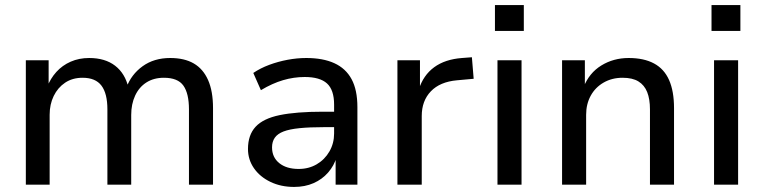

<svg xmlns="http://www.w3.org/2000/svg" viewBox="-20 -729 3014 758"><path d="M82 0V-491H172V-385H166Q179 -419 202.5 -445Q226 -471 259 -485.5Q292 -500 332 -500Q395 -500 434.5 -469.5Q474 -439 487 -383H479Q498 -435 543 -467.5Q588 -500 652 -500Q708 -500 745 -478.5Q782 -457 801.5 -413Q821 -369 821 -302V0H726V-297Q726 -360 704 -391Q682 -422 627 -422Q587 -422 558 -403.5Q529 -385 513.5 -351.5Q498 -318 498 -275V0H404V-297Q404 -360 380.5 -391Q357 -422 306 -422Q266 -422 237 -402.5Q208 -383 192 -350Q176 -317 176 -276V0Z M1141 9Q1089 9 1047.5 -11Q1006 -31 982.5 -65Q959 -99 959 -141Q959 -196 989 -228.5Q1019 -261 1084 -274.5Q1149 -288 1255 -288H1314V-227H1258Q1202 -227 1162.5 -223Q1123 -219 1099.5 -210Q1076 -201 1065 -185.5Q1054 -170 1054 -147Q1054 -108 1082.5 -85Q1111 -62 1159 -62Q1199 -62 1230.5 -80.5Q1262 -99 1280.5 -131Q1299 -163 1299 -202V-316Q1299 -374 1271 -399.5Q1243 -425 1183 -425Q1140 -425 1097.5 -412.5Q1055 -400 1010 -373L980 -441Q1008 -460 1043 -473Q1078 -486 1115.5 -493Q1153 -500 1189 -500Q1255 -500 1300 -479.5Q1345 -459 1368 -416.5Q1391 -374 1391 -306V0H1305V-109H1309Q1299 -75 1275.5 -48Q1252 -21 1218 -6Q1184 9 1141 9Z M1549 0V-491H1638V-375H1633Q1651 -432 1694 -463.5Q1737 -495 1804 -500L1843 -503L1850 -418L1784 -412Q1717 -406 1681 -368.5Q1645 -331 1645 -271V0Z M1934 -607V-709H2048V-607ZM1944 0V-491H2039V0Z M2199 0V-491H2289V-385H2284Q2306 -441 2354 -470.5Q2402 -500 2462 -500Q2522 -500 2562 -478.5Q2602 -457 2621.5 -413Q2641 -369 2641 -302V0H2546V-297Q2546 -338 2535 -365.5Q2524 -393 2500.5 -407.5Q2477 -422 2438 -422Q2396 -422 2363 -403Q2330 -384 2312 -351Q2294 -318 2294 -276V0Z M2789 -607V-709H2903V-607ZM2799 0V-491H2894V0Z"/></svg>

Font: Nunito Sans 10pt Medium
Style: Regular
Weight: 500
Designer: Vernon Adams
Foundry: Vernon Adams
Version: Version 3.101;gftools[0.9.27]